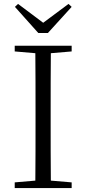

<svg xmlns="http://www.w3.org/2000/svg" viewBox="-20 -958 440 978"><path d="M72 -938 56 -923 175 -790H224L345 -923L329 -938L200 -842ZM55 -696 160 -687C161 -590 161 -490 161 -390V-335C161 -235 161 -136 160 -38L55 -29V0H345V-29L239 -38C238 -137 238 -235 238 -335V-390C238 -490 238 -590 239 -687L345 -696V-725H55Z"/></svg>

Font: Noto Serif CJK SC Light
Style: Regular
Weight: 300
Designer: Ryoko NISHIZUKA 西塚涼子 (kana & ideographs); Frank Grießhammer (Latin, Greek & Cyrillic); Wenlong ZHANG 张文龙 (bopomofo); San
Foundry: Adobe
Version: Version 2.001;hotconv 1.1.0;makeotfexe 2.6.0